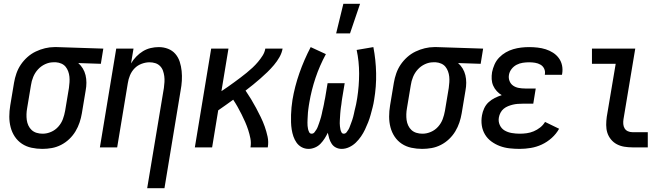

<svg xmlns="http://www.w3.org/2000/svg" viewBox="-20 -776 3540 1011"><path d="M203 8Q174 8 146 2Q118 -4 95.5 -19Q73 -34 58 -56.5Q43 -79 36 -106Q29 -133 29 -162Q29 -191 34 -221L54 -341Q58 -365 66.5 -389.5Q75 -414 89.5 -435.5Q104 -457 124 -475Q144 -493 168 -504.5Q192 -516 217 -522Q242 -528 266 -528H281L524 -520L511 -440L392 -444Q406 -432 416 -415.5Q426 -399 430.5 -380Q435 -361 435 -340.5Q435 -320 431 -299L411 -179Q407 -155 399 -131Q391 -107 377.5 -84.5Q364 -62 344.5 -43.5Q325 -25 301.5 -13Q278 -1 253 3.5Q228 8 203 8ZM205 -72Q227 -72 249 -81.5Q271 -91 287 -109Q303 -127 311 -148.5Q319 -170 323 -193L343 -313Q345 -328 346 -343Q347 -358 345.5 -372.5Q344 -387 339 -400.5Q334 -414 325.5 -424.5Q317 -435 303.5 -441Q290 -447 275 -448H261Q239 -448 217.5 -438Q196 -428 180 -410.5Q164 -393 155 -371Q146 -349 143 -327L123 -207Q120 -191 119.5 -175Q119 -159 121 -144Q123 -129 129.5 -115Q136 -101 147 -91Q158 -81 173 -76.5Q188 -72 204 -72Z M755 215 843 -313Q845 -328 846 -344Q847 -360 845 -375Q843 -390 838 -404Q833 -418 822.5 -428.5Q812 -439 797.5 -443.5Q783 -448 767 -448Q747 -448 725.5 -440Q704 -432 688.5 -416Q673 -400 664.5 -379.5Q656 -359 653 -338L597 0H506L592 -520H683L670 -442Q681 -461 697.5 -478Q714 -495 733 -506.5Q752 -518 773.5 -523Q795 -528 816 -528Q842 -528 865 -519Q888 -510 903.5 -492Q919 -474 926.5 -450.5Q934 -427 936.5 -402Q939 -377 937.5 -351Q936 -325 931 -299L846 215Z M1006 0 1092 -520H1183L1146 -296Q1163 -307 1180 -319Q1197 -331 1213.5 -343Q1230 -355 1246.5 -367.5Q1263 -380 1279 -393Q1295 -406 1310 -420Q1325 -434 1338.5 -450Q1352 -466 1363 -483.5Q1374 -501 1377 -520H1468Q1464 -497 1451.5 -475Q1439 -453 1422.5 -433.5Q1406 -414 1388 -396.5Q1370 -379 1351 -362.5Q1332 -346 1312.5 -330Q1293 -314 1273 -299Q1288 -277 1302 -254Q1316 -231 1328.5 -207.5Q1341 -184 1353 -159.5Q1365 -135 1374 -109.5Q1383 -84 1389 -56.5Q1395 -29 1390 0H1299Q1303 -24 1298.5 -47Q1294 -70 1287 -91.5Q1280 -113 1271 -133.5Q1262 -154 1252 -174Q1242 -194 1231 -213.5Q1220 -233 1208 -251Q1189 -237 1169 -223Q1149 -209 1129 -195L1097 0Z M1779 8Q1763 8 1749 1Q1735 -6 1726.5 -19Q1718 -32 1713.5 -47Q1709 -62 1706 -77Q1699 -62 1689.5 -47Q1680 -32 1667.5 -19Q1655 -6 1638 1Q1621 8 1605 8Q1585 8 1568.5 -1Q1552 -10 1541.5 -25Q1531 -40 1525 -57.5Q1519 -75 1516 -94Q1513 -113 1512.5 -132Q1512 -151 1512.5 -171Q1513 -191 1515 -210.5Q1517 -230 1520 -250Q1532 -321 1556.5 -391Q1581 -461 1616 -528L1696 -491Q1663 -430 1641.5 -366Q1620 -302 1609 -237Q1607 -228 1606 -219Q1605 -210 1603.5 -201Q1602 -192 1601.5 -183.5Q1601 -175 1600.5 -166Q1600 -157 1599.5 -148Q1599 -139 1599 -130.5Q1599 -122 1599.5 -113.5Q1600 -105 1602 -96.5Q1604 -88 1608 -80Q1612 -72 1621 -72Q1630 -72 1636 -79.5Q1642 -87 1646.5 -94.5Q1651 -102 1654 -110.5Q1657 -119 1660 -127Q1663 -135 1665.5 -143.5Q1668 -152 1670.5 -160Q1673 -168 1674.5 -176.5Q1676 -185 1678 -193.5Q1680 -202 1682 -210Q1684 -218 1685.5 -226.5Q1687 -235 1688.5 -243.5Q1690 -252 1692 -260L1705 -338H1795L1782 -260Q1780 -252 1779.5 -243.5Q1779 -235 1777.5 -226.5Q1776 -218 1775 -210Q1774 -202 1773 -193.5Q1772 -185 1771.5 -176.5Q1771 -168 1770.5 -160Q1770 -152 1769.5 -143.5Q1769 -135 1769 -127Q1769 -119 1770 -111Q1771 -103 1772.5 -95Q1774 -87 1778 -79.5Q1782 -72 1790 -72Q1799 -72 1805 -79.5Q1811 -87 1815.5 -95Q1820 -103 1822.5 -111Q1825 -119 1828.5 -127Q1832 -135 1834.5 -143.5Q1837 -152 1839.5 -160Q1842 -168 1843.5 -176.5Q1845 -185 1847 -193Q1849 -201 1851 -209.5Q1853 -218 1855 -226.5Q1857 -235 1858 -243Q1859 -251 1861 -260Q1871 -324 1871 -388.5Q1871 -453 1858 -513L1946 -528Q1959 -461 1960.5 -391Q1962 -321 1950 -250Q1947 -230 1942 -210.5Q1937 -191 1931.5 -171Q1926 -151 1918.5 -132Q1911 -113 1902 -94Q1893 -75 1881 -57.5Q1869 -40 1853.5 -25Q1838 -10 1818.5 -1Q1799 8 1779 8ZM1750 -600 1788 -756H1876L1823 -600Z M2203 8Q2174 8 2146 2Q2118 -4 2095.5 -19Q2073 -34 2058 -56.5Q2043 -79 2036 -106Q2029 -133 2029 -162Q2029 -191 2034 -221L2054 -341Q2058 -365 2066.5 -389.5Q2075 -414 2089.5 -435.5Q2104 -457 2124 -475Q2144 -493 2168 -504.5Q2192 -516 2217 -522Q2242 -528 2266 -528H2281L2524 -520L2511 -440L2392 -444Q2406 -432 2416 -415.5Q2426 -399 2430.5 -380Q2435 -361 2435 -340.5Q2435 -320 2431 -299L2411 -179Q2407 -155 2399 -131Q2391 -107 2377.5 -84.5Q2364 -62 2344.5 -43.5Q2325 -25 2301.5 -13Q2278 -1 2253 3.5Q2228 8 2203 8ZM2205 -72Q2227 -72 2249 -81.5Q2271 -91 2287 -109Q2303 -127 2311 -148.5Q2319 -170 2323 -193L2343 -313Q2345 -328 2346 -343Q2347 -358 2345.5 -372.5Q2344 -387 2339 -400.5Q2334 -414 2325.5 -424.5Q2317 -435 2303.5 -441Q2290 -447 2275 -448H2261Q2239 -448 2217.5 -438Q2196 -428 2180 -410.5Q2164 -393 2155 -371Q2146 -349 2143 -327L2123 -207Q2120 -191 2119.5 -175Q2119 -159 2121 -144Q2123 -129 2129.5 -115Q2136 -101 2147 -91Q2158 -81 2173 -76.5Q2188 -72 2204 -72Z M2716 8Q2689 8 2662.5 5Q2636 2 2612 -7Q2588 -16 2567.5 -31Q2547 -46 2534 -67.5Q2521 -89 2517 -115Q2513 -141 2518 -169Q2521 -187 2529.5 -205.5Q2538 -224 2552.5 -237.5Q2567 -251 2585 -260Q2603 -269 2622 -275Q2608 -283 2596 -296Q2584 -309 2577 -325Q2570 -341 2569 -359Q2568 -377 2571 -396Q2575 -416 2584 -436.5Q2593 -457 2608.5 -473Q2624 -489 2643 -500Q2662 -511 2682.5 -517Q2703 -523 2724 -525.5Q2745 -528 2766 -528Q2788 -528 2810.5 -525.5Q2833 -523 2853.5 -516.5Q2874 -510 2892 -498.5Q2910 -487 2922.5 -470Q2935 -453 2939.5 -431.5Q2944 -410 2940 -387L2939 -382H2849V-384Q2852 -400 2845.5 -414Q2839 -428 2826 -435.5Q2813 -443 2797.5 -445.5Q2782 -448 2766 -448Q2750 -448 2733 -445.5Q2716 -443 2700.5 -435Q2685 -427 2674 -413Q2663 -399 2660 -382Q2657 -365 2663 -349.5Q2669 -334 2682 -325Q2695 -316 2711.5 -313Q2728 -310 2745 -310H2801L2788 -230H2732Q2719 -230 2706 -229Q2693 -228 2680.5 -225Q2668 -222 2655.5 -217Q2643 -212 2632.5 -203.5Q2622 -195 2615.5 -182.5Q2609 -170 2607 -158Q2603 -137 2611.5 -118Q2620 -99 2637 -89Q2654 -79 2675 -75.5Q2696 -72 2717 -72Q2735 -72 2753.5 -74.5Q2772 -77 2790 -84.5Q2808 -92 2824 -104.5Q2840 -117 2850 -134L2924 -98Q2909 -71 2885 -49.5Q2861 -28 2833 -15Q2805 -2 2775 3Q2745 8 2716 8Z M3310 0Q3288 0 3267 -3.5Q3246 -7 3228 -16.5Q3210 -26 3197 -42Q3184 -58 3178 -77Q3172 -96 3172 -118Q3172 -140 3175 -161L3222 -440H3097V-520H3325L3263 -148Q3261 -135 3262 -122.5Q3263 -110 3269 -100Q3275 -90 3286 -85Q3297 -80 3310 -80H3391V0Z"/></svg>

Font: Iosevka Curly Medium
Style: Italic
Weight: 500
Italic angle: -9°
Monospace: yes
Designer: Belleve Invis
Foundry: Belleve Invis
Version: Version 22.1.2; ttfautohint (v1.8.4)